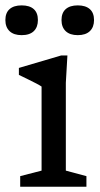

<svg xmlns="http://www.w3.org/2000/svg" viewBox="-34 -712 380 732"><path d="M223 -500.5 217 -396.5V-61.5L295.5 -40.5V0H43V-40.5L124.5 -61.5V-382Q119 -386 104.2 -393.8Q89.5 -401.5 71.5 -410.2Q53.5 -419 38 -426.5V-453L199 -500.5ZM48.5 -578Q18.5 -578 2.5 -593.2Q-13.5 -608.5 -13.5 -635.5Q-13.5 -663 2.5 -677.2Q18.5 -691.5 48.5 -691.5Q79 -691.5 94.8 -677.2Q110.5 -663 110.5 -635.5Q110.5 -608.5 94.8 -593.2Q79 -578 48.5 -578ZM262.5 -578Q232.5 -578 216.5 -593.2Q200.5 -608.5 200.5 -635.5Q200.5 -663 216.5 -677.2Q232.5 -691.5 262.5 -691.5Q292.5 -691.5 308.5 -677.2Q324.5 -663 324.5 -635.5Q324.5 -608.5 308.5 -593.2Q292.5 -578 262.5 -578Z"/></svg>

Font: Newsreader 9pt
Style: Regular
Weight: 400
Designer: Hugues Gentile
Foundry: Production Type
Version: Version 1.003